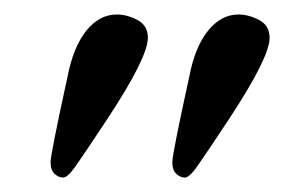

<svg xmlns="http://www.w3.org/2000/svg" viewBox="-20 -582 425 265"><path d="M309.1 -562Q323.2 -562 337.6 -554.4Q352.1 -546.9 352.1 -529.8Q352.1 -502.9 296.9 -418.9Q262.7 -367.2 252 -352.1Q241.2 -336.9 235.1 -336.9Q229 -336.9 223.4 -342Q217.8 -347.2 217.8 -358.2Q217.8 -369.1 241.2 -476.1Q249 -517.1 267.1 -539.6Q285.2 -562 309.1 -562ZM141.1 -562Q155.3 -562 169.7 -554.4Q184.1 -546.9 184.1 -529.8Q184.1 -502.9 128.9 -418.9Q94.7 -367.2 84 -352.1Q73.2 -336.9 67.1 -336.9Q61 -336.9 55.4 -342Q49.8 -347.2 49.8 -358.2Q49.8 -369.1 73.2 -476.1Q81.1 -517.1 99.1 -539.6Q117.2 -562 141.1 -562Z"/></svg>

Font: Linux Biolinum O
Style: Bold
Weight: 700
Designer: Philipp H. Poll
Foundry: Philipp H. Poll
Version: Version 1.3.2